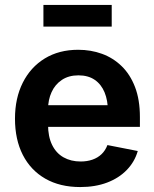

<svg xmlns="http://www.w3.org/2000/svg" viewBox="-20 -757 634 788"><path d="M309.1 10.7Q226.1 10.7 166 -23.7Q106 -58.1 73.7 -121.1Q41.5 -184.1 41.5 -270Q41.5 -354 73.5 -417.7Q105.5 -481.4 163.8 -517.1Q222.2 -552.7 300.8 -552.7Q353 -552.7 398.7 -536.1Q444.3 -519.5 479.2 -485.6Q514.2 -451.7 534.2 -399.7Q554.2 -347.7 554.2 -276.4V-236.3H101.6V-325.2H486.8L422.9 -300.3Q422.9 -344.7 409.2 -377.9Q395.5 -411.1 368.7 -429.4Q341.8 -447.8 301.8 -447.8Q262.2 -447.8 234.1 -429.2Q206.1 -410.6 191.7 -378.9Q177.2 -347.2 177.2 -308.1V-245.6Q177.2 -196.3 193.8 -162.4Q210.4 -128.4 240.7 -111.3Q271 -94.2 311 -94.2Q337.4 -94.2 359.4 -101.8Q381.3 -109.4 397 -124.5Q412.6 -139.6 420.9 -161.6L545.4 -137.2Q532.7 -92.8 500.2 -59.3Q467.8 -25.9 419.4 -7.6Q371.1 10.7 309.1 10.7ZM438.5 -736.8V-647.9H158.2V-736.8Z"/></svg>

Font: Inter Cardless
Style: Bold
Weight: 700
Designer: Rasmus Andersson
Foundry: rsms
Version: Version 4.001;git-9221beed3